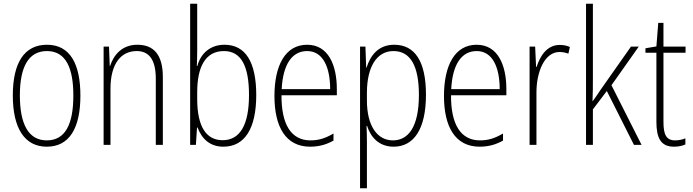

<svg xmlns="http://www.w3.org/2000/svg" viewBox="-20 -780 3731 1034"><path d="M413 -265C413 -433 359 -539 233 -539C111 -539 49 -442 49 -266C49 -90 112 10 232 10C353 10 413 -89 413 -265ZM87 -266C87 -419 133 -505 233 -505C336 -505 375 -411 375 -266C375 -108 330 -24 232 -24C133 -24 87 -112 87 -266Z M720 -539C637 -539 592 -484 573 -425H571L567 -529H538V0H575V-302C575 -439 633 -505 716 -505C781 -505 819 -461 819 -356V0H857V-365C857 -485 808 -539 720 -539Z M1042 -506V-760H1004V0H1035L1041 -93H1044C1067 -32 1111 10 1183 10C1300 10 1360 -91 1360 -268C1360 -446 1302 -539 1189 -539C1113 -539 1061 -493 1043 -425H1040C1041 -448 1042 -480 1042 -506ZM1186 -505C1279 -505 1321 -424 1321 -268C1321 -105 1271 -25 1179 -25C1092 -25 1042 -96 1042 -247V-283C1042 -418 1085 -505 1186 -505Z M1634 -539C1516 -539 1458 -427 1458 -263C1458 -98 1518 10 1650 10C1699 10 1739 -2 1776 -23V-61C1732 -35 1696 -24 1652 -24C1548 -24 1495 -110 1496 -267H1794V-300C1794 -428 1749 -539 1634 -539ZM1634 -505C1721 -505 1758 -415 1758 -300H1497C1504 -437 1555 -505 1634 -505Z M2103 -539C2017 -539 1975 -481 1954 -416H1952L1948 -529H1919V234H1956V-16C1956 -48 1955 -79 1954 -102H1957C1975 -45 2018 10 2100 10C2207 10 2274 -82 2274 -270C2274 -450 2214 -539 2103 -539ZM2099 -505C2192 -505 2236 -422 2236 -269C2236 -95 2178 -24 2096 -24C2011 -24 1956 -103 1956 -239V-284C1957 -417 2007 -505 2099 -505Z M2547 -539C2429 -539 2371 -427 2371 -263C2371 -98 2431 10 2563 10C2612 10 2652 -2 2689 -23V-61C2645 -35 2609 -24 2565 -24C2461 -24 2408 -110 2409 -267H2707V-300C2707 -428 2662 -539 2547 -539ZM2547 -505C2634 -505 2671 -415 2671 -300H2410C2417 -437 2468 -505 2547 -505Z M2994 -538C2925 -538 2888 -477 2870 -420H2867L2862 -529H2832V0H2869V-283C2869 -393 2913 -500 2993 -500C3011 -500 3028 -496 3041 -491L3049 -527C3032 -535 3013 -538 2994 -538Z M3173 -370V-760H3136V0H3173V-191L3248 -290L3394 0H3435L3273 -321L3420 -529H3378L3212 -293C3198 -272 3188 -257 3172 -235H3171C3173 -281 3173 -322 3173 -370Z M3616 -24C3567 -24 3553 -57 3553 -124V-496H3672V-529H3553V-657H3525L3515 -530L3456 -520V-496H3515V-124C3515 -36 3539 10 3610 10C3636 10 3655 5 3671 -2V-35C3657 -29 3637 -24 3616 -24Z"/></svg>

Font: Noto Sans Myanmar Condensed ExtraLight
Style: Regular
Weight: 200
Width: 3
Designer: Monotype Design Team
Foundry: Monotype Imaging Inc.
Version: Version 2.107